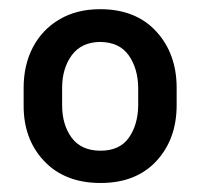

<svg xmlns="http://www.w3.org/2000/svg" viewBox="-20 -742 442 424"><path d="M32.2 -509.8V-547.9Q32.2 -598.6 52.7 -637.7Q73.2 -676.8 111.3 -699.2Q149.4 -721.7 201.2 -721.7Q279.8 -721.7 325 -672.6Q370.1 -623.5 370.1 -547.9V-509.8Q370.1 -434.6 325.2 -386.2Q280.3 -337.9 202.1 -337.9Q123.5 -337.9 77.6 -386.2Q31.7 -434.6 32.2 -509.8ZM117.2 -547.9V-509.8Q117.2 -466.3 138.4 -437.7Q159.7 -409.2 202.1 -409.2Q244.1 -409.2 264.4 -437.7Q284.7 -466.3 285.2 -509.8V-547.9Q284.7 -590.8 264.2 -619.9Q243.7 -648.9 201.2 -649.4Q159.7 -648.9 138.4 -619.9Q117.2 -590.8 117.2 -547.9Z"/></svg>

Font: Inter Tight
Style: Regular
Weight: 400
Designer: Rasmus Andersson
Foundry: rsms
Version: Version 3.002